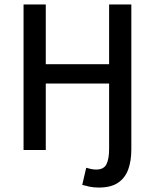

<svg xmlns="http://www.w3.org/2000/svg" viewBox="-20 -675 697 864"><path d="M425 169Q401 169 382.5 165Q364 161 350 157L368 80Q378 83 389.5 85.5Q401 88 413 88Q447 88 459 64Q471 40 471 -4V-299H186V0H86V-655H186V-386H471V-655H571V-2Q571 49 557 87.5Q543 126 511 147.5Q479 169 425 169Z"/></svg>

Font: Source Sans 3 Medium
Style: Regular
Weight: 500
Designer: Paul D. Hunt
Foundry: Adobe
Version: Version 3.052;hotconv 1.1.0;makeotfexe 2.6.0